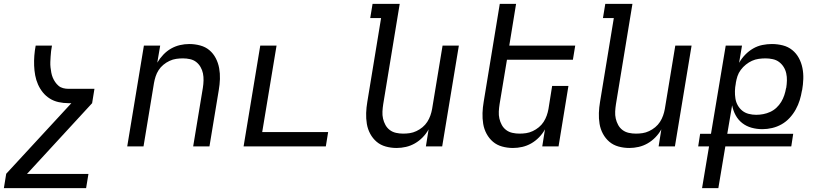

<svg xmlns="http://www.w3.org/2000/svg" viewBox="-24 -755 4244 990"><path d="M-4 215 8 141 344 -223H329Q303 -223 278 -228.5Q253 -234 232.5 -247Q212 -260 197 -278.5Q182 -297 172 -319.5Q162 -342 157.5 -366.5Q153 -391 152 -416.5Q151 -442 153 -468Q155 -494 160 -520H244Q241 -506 239.5 -492Q238 -478 237 -463.5Q236 -449 235.5 -435Q235 -421 236.5 -407.5Q238 -394 240.5 -380.5Q243 -367 248 -355Q253 -343 260.5 -332Q268 -321 278 -312.5Q288 -304 301.5 -300.5Q315 -297 329 -297H463L451 -223L115 142H432L420 215Z M632 0 718 -520H802L787 -432Q800 -454 818 -473Q836 -492 858 -504.5Q880 -517 904 -522.5Q928 -528 952 -528Q981 -528 1008.5 -520.5Q1036 -513 1056 -496Q1076 -479 1088.5 -455Q1101 -431 1106 -403.5Q1111 -376 1110 -347.5Q1109 -319 1104 -290L1056 0H972L1022 -302Q1025 -321 1025.5 -340Q1026 -359 1022.5 -376.5Q1019 -394 1010 -409.5Q1001 -425 987.5 -435.5Q974 -446 956 -450Q938 -454 919 -454Q902 -454 884.5 -451.5Q867 -449 850 -441Q833 -433 818.5 -421Q804 -409 794 -393.5Q784 -378 778.5 -361Q773 -344 770 -327L716 0Z M1232 0 1318 -520H1402L1328 -74H1668L1656 0Z M2021 8Q1992 8 1965 0.5Q1938 -7 1918 -24Q1898 -41 1885 -65Q1872 -89 1867.5 -116.5Q1863 -144 1864 -172.5Q1865 -201 1870 -230L1941 -662H1885L1897 -735H2037L1952 -218Q1949 -199 1948 -180Q1947 -161 1951 -143.5Q1955 -126 1963.5 -110.5Q1972 -95 1986 -84.5Q2000 -74 2018 -70Q2036 -66 2055 -66Q2072 -66 2089 -68.5Q2106 -71 2123 -79Q2140 -87 2154.5 -99Q2169 -111 2179 -126.5Q2189 -142 2195 -159Q2201 -176 2204 -193L2258 -520H2342L2256 0H2172L2186 -88Q2174 -66 2155.5 -47Q2137 -28 2115 -15.5Q2093 -3 2069 2.5Q2045 8 2021 8Z M2621 8Q2592 8 2565 0.5Q2538 -7 2518 -24Q2498 -41 2485 -65Q2472 -89 2467.5 -116.5Q2463 -144 2464 -172.5Q2465 -201 2470 -230L2553 -735H2637L2602 -520H2942L2930 -447H2590L2552 -218Q2549 -199 2548 -180Q2547 -161 2551 -143.5Q2555 -126 2563.5 -110.5Q2572 -95 2586 -84.5Q2600 -74 2618 -70Q2636 -66 2655 -66Q2672 -66 2689 -68.5Q2706 -71 2723 -79Q2740 -87 2754.5 -99Q2769 -111 2779 -126.5Q2789 -142 2795 -159Q2801 -176 2804 -193L2823 -312H2907L2856 0H2772L2786 -88Q2774 -66 2755.5 -47Q2737 -28 2715 -15.5Q2693 -3 2669 2.5Q2645 8 2621 8Z M3221 8Q3192 8 3165 0.5Q3138 -7 3118 -24Q3098 -41 3085 -65Q3072 -89 3067.5 -116.5Q3063 -144 3064 -172.5Q3065 -201 3070 -230L3141 -662H3085L3097 -735H3237L3152 -218Q3149 -199 3148 -180Q3147 -161 3151 -143.5Q3155 -126 3163.5 -110.5Q3172 -95 3186 -84.5Q3200 -74 3218 -70Q3236 -66 3255 -66Q3272 -66 3289 -68.5Q3306 -71 3323 -79Q3340 -87 3354.5 -99Q3369 -111 3379 -126.5Q3389 -142 3395 -159Q3401 -176 3404 -193L3458 -520H3542L3456 0H3372L3386 -88Q3374 -66 3355.5 -47Q3337 -28 3315 -15.5Q3293 -3 3269 2.5Q3245 8 3221 8Z M3596 215 3632 0H3576L3586 -65H3642L3718 -520H3802L3787 -431Q3800 -454 3818.5 -473Q3837 -492 3859.5 -505Q3882 -518 3907 -523Q3932 -528 3956 -528Q3985 -528 4012.5 -521Q4040 -514 4061 -497Q4082 -480 4095 -456Q4108 -432 4113.5 -404.5Q4119 -377 4118 -348Q4117 -319 4112 -290L4111 -288Q4107 -263 4099.5 -238.5Q4092 -214 4079 -190.5Q4066 -167 4047.5 -147Q4029 -127 4006 -114Q3983 -101 3957.5 -95Q3932 -89 3907 -89Q3878 -89 3851 -96.5Q3824 -104 3803 -120.5Q3782 -137 3769 -161Q3756 -185 3751 -212L3726 -65H4066L4056 0H3716L3680 215ZM3875 -163Q3893 -163 3911.5 -166.5Q3930 -170 3947.5 -178Q3965 -186 3979.5 -199.5Q3994 -213 4004 -229.5Q4014 -246 4020 -264Q4026 -282 4029 -300L4030 -302Q4033 -321 4033.5 -340Q4034 -359 4030 -377Q4026 -395 4016.5 -410Q4007 -425 3993 -435.5Q3979 -446 3960.5 -450Q3942 -454 3923 -454Q3906 -454 3888 -451.5Q3870 -449 3853.5 -441.5Q3837 -434 3822 -422Q3807 -410 3795.5 -394.5Q3784 -379 3778.5 -362Q3773 -345 3770 -327V-325Q3766 -305 3765.5 -285.5Q3765 -266 3768 -247Q3771 -228 3780 -212Q3789 -196 3803 -184.5Q3817 -173 3836 -168Q3855 -163 3875 -163Z"/></svg>

Font: Iosevka Extended
Style: Italic
Weight: 400
Width: 7
Italic angle: -9°
Monospace: yes
Designer: Belleve Invis
Foundry: Belleve Invis
Version: Version 32.5.0; ttfautohint (v1.8.4)